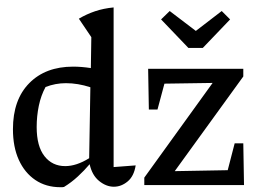

<svg xmlns="http://www.w3.org/2000/svg" viewBox="-20 -772 1079 801"><path d="M396 -751 395 -752H396ZM232 9Q172 9 127.5 -21Q83 -51 58.5 -105Q34 -159 34 -233Q34 -356 102 -425Q170 -494 285 -494Q320 -494 359 -488L361 -617L309 -694Q341 -713 376.5 -725Q412 -737 454 -741V-75L546 -82Q539 -37 512.5 -15Q486 7 455 7Q423 7 393.5 -17Q364 -41 354 -87Q332 -61 305 -36Q278 -11 247 8Q243 9 239.5 9Q236 9 232 9ZM133 -242Q133 -162 165.5 -120.5Q198 -79 252 -79Q299 -79 352 -112L357 -408Q305 -425 255 -425Q211 -425 170 -409Q151 -374 142 -331Q133 -288 133 -242ZM582 0V-31L867 -426L666 -423L637 -315H601L598 -485H995V-453L709 -58L930 -62L959 -174H995L998 0ZM766 -572 652 -691 688 -726 797 -643 905 -726 940 -691 826 -572Z"/></svg>

Font: Piazzolla Medium
Style: Regular
Weight: 500
Designer: Juan Pablo del Peral
Foundry: Huerta Tipografica
Version: Version 1.330